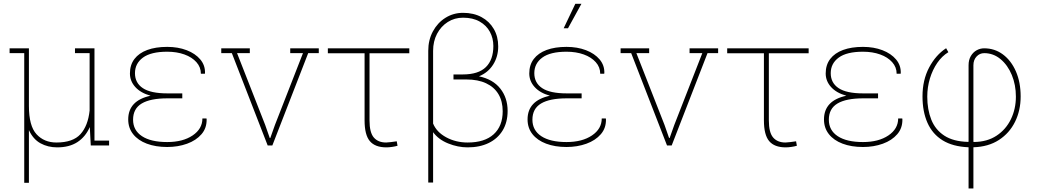

<svg xmlns="http://www.w3.org/2000/svg" viewBox="-20 -791 5671 1044"><path d="M111.8 203.1V-502H32.2V-528.3H111.8H137.2V-214.8Q137.2 -106 178.7 -61Q220.2 -16.1 286.6 -16.1Q376.5 -16.1 417.5 -61.5Q458.5 -106.9 467.3 -189.9V-502H387.7V-528.3H493.7V-26.4H573.2V0H473.6L468.3 -100.1Q444.8 -46.9 400.9 -18.3Q356.9 10.3 291 10.3Q240.7 10.3 200.4 -11.7Q160.2 -33.7 137.2 -83.5V203.1Z M889.2 8.3Q826.2 8.3 778.3 -9.8Q730.5 -27.8 703.9 -61.5Q677.2 -95.2 677.2 -141.6Q677.2 -244.1 798.8 -270.5Q744.6 -285.6 715.6 -317.9Q686.5 -350.1 686.5 -391.6Q686.5 -438 710.9 -470.2Q735.4 -502.4 780.8 -519.3Q826.2 -536.1 889.2 -536.1Q947.8 -536.1 994.9 -518.1Q1042 -500 1069.1 -467.8Q1096.2 -435.5 1094.7 -393.1L1093.8 -390.1H1072.3Q1072.3 -425.8 1048.1 -452.9Q1023.9 -480 982.7 -494.9Q941.4 -509.8 889.2 -509.8Q800.8 -509.8 757.3 -477.8Q713.9 -445.8 713.9 -393.1Q713.9 -340.3 756.6 -311.8Q799.3 -283.2 890.6 -283.2H971.2V-256.3H890.6Q797.9 -256.3 750.7 -228.3Q703.6 -200.2 703.6 -140.1Q703.6 -82.5 752 -50.5Q800.3 -18.6 889.2 -18.6Q974.1 -18.6 1027.3 -54.4Q1080.6 -90.3 1080.6 -147H1102.5L1103.5 -144Q1105 -95.2 1075.7 -61.3Q1046.4 -27.3 997.1 -9.5Q947.8 8.3 889.2 8.3Z M1435.5 0 1240.7 -502H1183.1V-528.3H1338.4V-502H1269L1421.9 -111.8L1446.8 -40.5H1449.7L1475.1 -111.8L1627.4 -502H1558.1V-528.3H1713.4V-502H1655.8L1460.9 0Z M2081.1 10.3Q2019.5 10.3 1991 -23.7Q1962.4 -57.6 1962.4 -136.2V-501.5H1762.7V-528.3H2205.6V-501.5H1989.3V-136.2Q1989.3 -70.3 2012.7 -43.2Q2036.1 -16.1 2079.6 -16.1Q2087.9 -16.1 2105 -18.3Q2122.1 -20.5 2133.8 -22.2Q2145.5 -23.9 2137.2 -22.9L2141.6 1.5Q2128.9 5.4 2111.8 7.8Q2094.7 10.3 2081.1 10.3Z M2308.6 201.7V-514.6Q2308.6 -573.7 2334 -620.6Q2359.4 -667.5 2402.3 -694.3Q2445.3 -721.2 2498 -721.2Q2555.2 -721.2 2598.1 -698Q2641.1 -674.8 2665 -633.5Q2689 -592.3 2689 -538.6Q2689 -483.4 2661.6 -439.9Q2634.3 -396.5 2584.5 -376Q2660.6 -359.9 2700.4 -309.3Q2740.2 -258.8 2740.2 -188Q2740.2 -126 2713.1 -81.5Q2686 -37.1 2637.2 -13.4Q2588.4 10.3 2522.9 10.3Q2469.7 10.3 2417 -11Q2364.3 -32.2 2335 -72.3V201.7ZM2522.9 -16.1Q2615.2 -16.1 2664.3 -60.8Q2713.4 -105.5 2713.4 -186Q2713.4 -240.2 2690.4 -278.8Q2667.5 -317.4 2623.3 -338.1Q2579.1 -358.9 2515.6 -358.9H2445.8V-386.2H2496.1Q2581.5 -386.2 2622.1 -426.3Q2662.6 -466.3 2662.6 -541Q2662.6 -583 2643.8 -617.9Q2625 -652.8 2588.1 -673.8Q2551.3 -694.8 2498 -694.8Q2451.7 -694.8 2414.8 -671.4Q2377.9 -647.9 2356.4 -607.2Q2335 -566.4 2335 -514.6V-119.1Q2354 -72.8 2406.2 -44.4Q2458.5 -16.1 2522.9 -16.1Z M3060.5 8.3Q2997.6 8.3 2949.7 -9.8Q2901.9 -27.8 2875.2 -61.5Q2848.6 -95.2 2848.6 -141.6Q2848.6 -244.1 2970.2 -270.5Q2916 -285.6 2887 -317.9Q2857.9 -350.1 2857.9 -391.6Q2857.9 -438 2882.3 -470.2Q2906.7 -502.4 2952.1 -519.3Q2997.6 -536.1 3060.5 -536.1Q3119.1 -536.1 3166.3 -518.1Q3213.4 -500 3240.5 -467.8Q3267.6 -435.5 3266.1 -393.1L3265.1 -390.1H3243.7Q3243.7 -425.8 3219.5 -452.9Q3195.3 -480 3154.1 -494.9Q3112.8 -509.8 3060.5 -509.8Q2972.2 -509.8 2928.7 -477.8Q2885.3 -445.8 2885.3 -393.1Q2885.3 -340.3 2928 -311.8Q2970.7 -283.2 3062 -283.2H3142.6V-256.3H3062Q2969.2 -256.3 2922.1 -228.3Q2875 -200.2 2875 -140.1Q2875 -82.5 2923.3 -50.5Q2971.7 -18.6 3060.5 -18.6Q3145.5 -18.6 3198.7 -54.4Q3252 -90.3 3252 -147H3273.9L3274.9 -144Q3276.4 -95.2 3247.1 -61.3Q3217.8 -27.3 3168.5 -9.5Q3119.1 8.3 3060.5 8.3ZM3044.9 -637.2 3108.4 -770.5H3141.6L3068.4 -637.2Z M3606.9 0 3412.1 -502H3354.5V-528.3H3509.8V-502H3440.4L3593.3 -111.8L3618.2 -40.5H3621.1L3646.5 -111.8L3798.8 -502H3729.5V-528.3H3884.8V-502H3827.1L3632.3 0Z M4252.4 10.3Q4190.9 10.3 4162.4 -23.7Q4133.8 -57.6 4133.8 -136.2V-501.5H3934.1V-528.3H4377V-501.5H4160.6V-136.2Q4160.6 -70.3 4184.1 -43.2Q4207.5 -16.1 4251 -16.1Q4259.3 -16.1 4276.4 -18.3Q4293.5 -20.5 4305.2 -22.2Q4316.9 -23.9 4308.6 -22.9L4313 1.5Q4300.3 5.4 4283.2 7.8Q4266.1 10.3 4252.4 10.3Z M4672.4 8.3Q4609.4 8.3 4561.5 -9.8Q4513.7 -27.8 4487.1 -61.5Q4460.4 -95.2 4460.4 -141.6Q4460.4 -244.1 4582 -270.5Q4527.8 -285.6 4498.8 -317.9Q4469.7 -350.1 4469.7 -391.6Q4469.7 -438 4494.1 -470.2Q4518.6 -502.4 4564 -519.3Q4609.4 -536.1 4672.4 -536.1Q4731 -536.1 4778.1 -518.1Q4825.2 -500 4852.3 -467.8Q4879.4 -435.5 4877.9 -393.1L4877 -390.1H4855.5Q4855.5 -425.8 4831.3 -452.9Q4807.1 -480 4765.9 -494.9Q4724.6 -509.8 4672.4 -509.8Q4584 -509.8 4540.5 -477.8Q4497.1 -445.8 4497.1 -393.1Q4497.1 -340.3 4539.8 -311.8Q4582.5 -283.2 4673.8 -283.2H4754.4V-256.3H4673.8Q4581.1 -256.3 4533.9 -228.3Q4486.8 -200.2 4486.8 -140.1Q4486.8 -82.5 4535.2 -50.5Q4583.5 -18.6 4672.4 -18.6Q4757.3 -18.6 4810.5 -54.4Q4863.8 -90.3 4863.8 -147H4885.7L4886.7 -144Q4888.2 -95.2 4858.9 -61.3Q4829.6 -27.3 4780.3 -9.5Q4731 8.3 4672.4 8.3Z M5246.6 233.9V9.8Q5161.1 6.3 5105.7 -27.8Q5050.3 -62 5023.2 -123Q4996.1 -184.1 4996.1 -266.6Q4996.1 -356 5032.2 -424.1Q5068.4 -492.2 5124.5 -528.8L5136.7 -507.3Q5102.1 -486.3 5076.4 -449Q5050.8 -411.6 5036.4 -364.3Q5022 -316.9 5022 -265.6Q5022 -195.3 5043.9 -140.4Q5065.9 -85.4 5114.7 -53.5Q5163.6 -21.5 5243.7 -19.5L5246.6 -20.5V-436Q5246.6 -465.3 5258.8 -486.1Q5271 -506.8 5290.3 -517.6Q5309.6 -528.3 5331.5 -528.3Q5388.7 -528.3 5433.6 -494.9Q5478.5 -461.4 5504.2 -402.3Q5529.8 -343.3 5529.8 -266.6Q5529.8 -190.4 5499.3 -128.7Q5468.8 -66.9 5411.4 -29.8Q5354 7.3 5272.9 9.8V233.9ZM5275.9 -19Q5347.7 -19.5 5398.7 -53.2Q5449.7 -86.9 5476.8 -142.8Q5503.9 -198.7 5503.9 -265.6Q5503.9 -329.6 5481.7 -383.3Q5459.5 -437 5420.4 -469.5Q5381.3 -502 5331.5 -502Q5307.1 -502 5290 -483.6Q5272.9 -465.3 5272.9 -436V-20Z"/></svg>

Font: Roboto Slab LO Thin
Style: Regular
Weight: 250
Designer: Google
Version: Version 2.00;September 28, 2018;FontCreator 11.5.0.2427 64-b